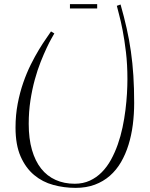

<svg xmlns="http://www.w3.org/2000/svg" viewBox="-20 -806 725 930"><path d="M346.2 104Q290.5 104 238.3 89.8Q186 75.7 145.3 41.7Q104.5 7.8 79.8 -48.3Q55.2 -104.5 55.2 -188Q55.2 -248.5 65.7 -303.5Q76.2 -358.4 92.8 -406Q109.4 -453.6 129.4 -493.7Q149.4 -533.7 168.5 -565.2Q187.5 -596.7 203.4 -619.1Q219.2 -641.6 227.1 -653.8L243.2 -644Q240.2 -638.7 230 -620.8Q219.7 -603 206.1 -574Q192.4 -544.9 177 -506.3Q161.6 -467.8 148.7 -420.7Q135.7 -373.5 127.4 -319.6Q119.1 -265.6 119.1 -206.1Q119.1 -134.3 134.8 -80.1Q150.4 -25.9 179.2 10.5Q208 46.9 249.3 65.4Q290.5 84 341.8 84Q382.3 84 414.8 69.1Q447.3 54.2 472.9 28.3Q498.5 2.4 517.6 -32.2Q536.6 -66.9 550.5 -106.4Q564.5 -146 573.5 -188.7Q582.5 -231.4 587.6 -272.9Q592.8 -314.5 595 -352.8Q597.2 -391.1 597.2 -422.9Q597.2 -493.7 590.1 -553.2Q583 -612.8 574.2 -658.2Q565.4 -703.6 557.1 -734.1Q548.8 -764.6 545.9 -777.8L564 -784.2Q581.1 -724.1 593.5 -668.9Q606 -613.8 614 -557.1Q622.1 -500.5 626 -439.7Q629.9 -378.9 629.9 -307.1Q629.9 -253.4 623.3 -201.9Q616.7 -150.4 602.5 -104.7Q588.4 -59.1 566.2 -20.8Q543.9 17.6 512.2 45.4Q480.5 73.2 439.2 88.6Q397.9 104 346.2 104ZM318.8 -765.1V-786.1H450.7V-765.1Z"/></svg>

Font: Clicker Script
Style: Regular
Weight: 400
Designer: Astigmatic (AOETI)
Foundry: Astigmatic (AOETI)
Version: Version 1.000